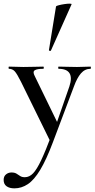

<svg xmlns="http://www.w3.org/2000/svg" viewBox="-58 -751 518 1052"><path d="M438 -386Q440 -386 440 -380Q440 -374 438 -374Q407 -374 385.5 -349Q364 -324 347 -277L232 28Q196 124 162.5 179.5Q129 235 94.5 258Q60 281 21 281Q-6 281 -22 269.5Q-38 258 -38 235Q-38 215 -25 204.5Q-12 194 5 194Q22 194 32.5 200.5Q43 207 52.5 213.5Q62 220 78 220Q103 220 123.5 198.5Q144 177 168 126Q192 75 225 -13L222 33L57 -303Q35 -347 22.5 -360.5Q10 -374 -9 -374Q-11 -374 -11 -380Q-11 -386 -9 -386Q10 -386 30.5 -385Q51 -384 70 -384Q105 -384 131.5 -385Q158 -386 179 -386Q182 -386 182 -380Q182 -374 179 -374Q145 -374 132.5 -366Q120 -358 132 -335L262 -68L231 -15L322 -277Q338 -325 323 -349.5Q308 -374 263 -374Q261 -374 261 -380Q261 -386 263 -386Q287 -386 308.5 -385Q330 -384 364 -384Q387 -384 402 -385Q417 -386 438 -386ZM221 -474Q220 -471 214.5 -472.5Q209 -474 210 -476L249 -716Q251 -719 264.5 -722.5Q278 -726 295 -728.5Q312 -731 324 -731Q336 -731 334 -727Z"/></svg>

Font: Cormorant Garamond Light SemiBold
Style: Regular
Weight: 600
Version: Version 4.001